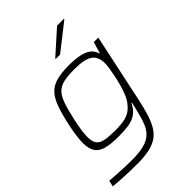

<svg xmlns="http://www.w3.org/2000/svg" viewBox="-270 -856 1179 1179"><g transform="rotate(-45 319.5 -266.5)"><path d="M208 208Q172 208 132.5 207Q93 206 58.5 203.5Q24 201 0 199L9 159Q39 161 72.5 163.5Q106 166 139 167Q172 168 198 168Q264 168 305 156.5Q346 145 369.5 122Q393 99 406.5 65Q420 31 431 -15Q435 -31 439.5 -49.5Q444 -68 447 -82H443Q424 -43 396.5 -23.5Q369 -4 331.5 2Q294 8 242 8Q175 8 135 -3Q95 -14 76.5 -41.5Q58 -69 58 -118Q58 -145 62.5 -178.5Q67 -212 76 -256Q93 -335 111.5 -386.5Q130 -438 157.5 -466.5Q185 -495 227.5 -506.5Q270 -518 333 -518Q388 -518 426.5 -510Q465 -502 488 -484Q511 -466 518 -437H522L544 -510H583L489 -69Q476 -7 461.5 39.5Q447 86 427.5 118.5Q408 151 379 170.5Q350 190 308.5 199Q267 208 208 208ZM255 -33Q305 -33 336 -40Q367 -47 388 -62.5Q409 -78 427 -103Q441 -121 452 -149Q463 -177 472 -210Q481 -243 487.5 -274.5Q494 -306 497.5 -331Q501 -356 501 -369Q501 -428 464.5 -452.5Q428 -477 345 -477Q288 -477 251.5 -469.5Q215 -462 192 -439.5Q169 -417 153.5 -372.5Q138 -328 122 -255Q113 -213 108.5 -180.5Q104 -148 104 -124Q104 -86 118.5 -66Q133 -46 166.5 -39.5Q200 -33 255 -33ZM305 -602 306 -607 456 -741H515L514 -736L343 -602Z"/></g></svg>

Font: Saira SemiExpanded ExtraLight
Style: Italic
Weight: 250
Width: 6
Italic angle: -12°
Designer: Hector Gatti with collaboration of the Omnibus-Type team
Foundry: Omnibus-Type
Version: Version 1.101